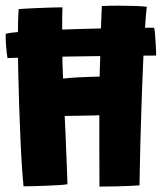

<svg xmlns="http://www.w3.org/2000/svg" viewBox="-27 -674 594 693"><path d="M536.5 -473.5Q509 -473.5 459.8 -473Q410.5 -472.5 349.2 -471.8Q288 -471 223.8 -470Q159.5 -469 101 -467.5Q42.5 -466 0 -464.5Q-3.5 -486.5 -5.2 -509.8Q-7 -533 -6.5 -552Q12 -556.5 51.8 -559.8Q91.5 -563 143.8 -565.2Q196 -567.5 253 -569.2Q310 -571 364.2 -572Q418.5 -573 462 -573.5Q505.5 -574 529.5 -574Q531 -567.5 532.5 -550.8Q534 -534 535.2 -513.2Q536.5 -492.5 536.5 -473.5ZM58 -1.5Q55.5 -23.5 52.5 -67.2Q49.5 -111 47 -168.8Q44.5 -226.5 42.2 -290.2Q40 -354 38.8 -416Q37.5 -478 37.5 -530.5Q37.5 -565.5 38.2 -593.8Q39 -622 40.5 -641Q45.5 -641.5 64.8 -642.8Q84 -644 109.5 -645Q135 -646 159.2 -646.8Q183.5 -647.5 198.5 -647.5Q197.5 -621 197.5 -587.5Q197.5 -554 197.5 -524Q197.5 -486.5 198.5 -446.8Q199.5 -407 200.5 -390.5Q211.5 -391.5 225.2 -392.8Q239 -394 254 -394.8Q269 -395.5 283.5 -396Q298 -396.5 310.8 -397Q323.5 -397.5 332.5 -397.5Q333 -413.5 334 -444.8Q335 -476 336 -514.2Q337 -552.5 338 -589.2Q339 -626 340.5 -652Q352 -653 368.5 -653.2Q385 -653.5 400.5 -653.5Q432 -653.5 460.2 -652.5Q488.5 -651.5 503 -649.5Q501 -635.5 498.8 -607Q496.5 -578.5 494.2 -540Q492 -501.5 490 -456.2Q488 -411 486.2 -363.2Q484.5 -315.5 483 -269Q481 -215.5 479.8 -164.2Q478.5 -113 477.8 -71.5Q477 -30 476.5 -5Q465.5 -4 441.8 -3Q418 -2 389 -1.2Q360 -0.5 332 -0.5Q332 -35 331.8 -69Q331.5 -103 331.5 -135.8Q331.5 -168.5 331.5 -199.2Q331.5 -230 331.5 -258Q321.5 -257.5 308.5 -257.2Q295.5 -257 281.8 -256.8Q268 -256.5 254 -256.2Q240 -256 227.8 -255.8Q215.5 -255.5 206.5 -255.5Q208 -229 209.5 -191.2Q211 -153.5 212.5 -115.5Q214 -77.5 215.2 -48.2Q216.5 -19 216.5 -9Q205 -7 183.8 -5.8Q162.5 -4.5 138.2 -3.5Q114 -2.5 92.2 -2Q70.5 -1.5 58 -1.5Z"/></svg>

Font: Grandstander Thin
Style: Bold
Weight: 700
Version: Version 1.200